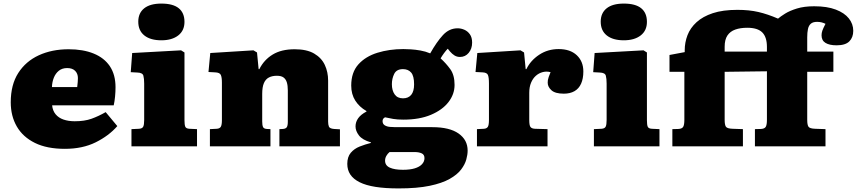

<svg xmlns="http://www.w3.org/2000/svg" viewBox="-20 -817 4784 1072"><path d="M342 14Q242 14 175 -19Q108 -52 74 -110.5Q40 -169 40 -246Q40 -344 82 -409.5Q124 -475 197 -508.5Q270 -542 363 -542Q444 -542 503 -518Q562 -494 593.5 -447Q625 -400 625 -330Q625 -305 622.5 -278.5Q620 -252 615 -229H271Q274 -199 290.5 -179Q307 -159 334.5 -149.5Q362 -140 397 -140Q452 -140 491 -154Q530 -168 570 -191L635 -113Q588 -59 514.5 -22.5Q441 14 342 14ZM270 -331H411Q413 -347 414 -359Q415 -371 415 -381Q415 -406 399.5 -421.5Q384 -437 355 -437Q327 -437 308.5 -422Q290 -407 280.5 -383Q271 -359 270 -331Z M714 0V-96L756 -98Q774 -99 779.5 -109.5Q785 -120 785 -147V-350Q785 -378 780.5 -394.5Q776 -411 747 -412L710 -414L718 -521L991 -536L1010 -524V-146Q1010 -120 1014.5 -109.5Q1019 -99 1038 -98L1080 -96V0ZM881 -592Q820 -592 786 -619Q752 -646 752 -696Q752 -744 785 -770.5Q818 -797 881 -797Q946 -797 978 -771Q1010 -745 1010 -695Q1010 -646 975 -619Q940 -592 881 -592Z M1152 0V-96L1190 -98Q1207 -99 1213 -109.5Q1219 -120 1219 -146V-356Q1219 -385 1213 -398.5Q1207 -412 1181 -413L1144 -415L1154 -521L1395 -536L1415 -524L1424 -431H1428Q1454 -483 1502.5 -512.5Q1551 -542 1625 -542Q1693 -542 1734 -518Q1775 -494 1793.5 -454.5Q1812 -415 1812 -367V-138Q1812 -121 1816.5 -110Q1821 -99 1845 -97L1878 -95V0H1540V-96L1559 -97Q1575 -98 1581 -106.5Q1587 -115 1587 -138V-312Q1587 -339 1581.5 -357Q1576 -375 1563 -384.5Q1550 -394 1526 -394Q1500 -394 1481.5 -384.5Q1463 -375 1453.5 -353Q1444 -331 1444 -293V-139Q1444 -118 1448.5 -108Q1453 -98 1470 -97L1490 -96V0Z M2205 235Q2131 235 2077 226.5Q2023 218 1988 200.5Q1953 183 1936 157.5Q1919 132 1919 98Q1919 59 1938.5 36Q1958 13 1988.5 1Q2019 -11 2051 -19V-22Q2003 -36 1984 -61Q1965 -86 1965 -111Q1965 -136 1980 -157Q1995 -178 2026 -194V-197Q1986 -220 1963.5 -255.5Q1941 -291 1941 -339Q1941 -413 1981 -457.5Q2021 -502 2087.5 -522.5Q2154 -543 2232 -543Q2249 -543 2274 -541.5Q2299 -540 2327.5 -535Q2356 -530 2382 -519Q2418 -583 2453 -621Q2488 -659 2535 -659Q2554 -659 2572.5 -651Q2591 -643 2603.5 -625.5Q2616 -608 2616 -579Q2616 -545 2597 -522Q2578 -499 2548 -499Q2531 -499 2517.5 -507.5Q2504 -516 2493 -529L2480 -545Q2470 -535 2459 -520Q2448 -505 2440 -491Q2470 -464 2494 -431Q2518 -398 2518 -343Q2518 -291 2484 -247Q2450 -203 2386 -176Q2322 -149 2232 -149Q2199 -149 2175.5 -153Q2152 -157 2130 -162Q2123 -159 2119.5 -153.5Q2116 -148 2116 -141Q2116 -125 2128 -117.5Q2140 -110 2157 -108.5Q2174 -107 2188 -107H2394Q2490 -107 2540.5 -71.5Q2591 -36 2591 24Q2591 46 2583.5 73.5Q2576 101 2554.5 129.5Q2533 158 2490.5 182Q2448 206 2378.5 220.5Q2309 235 2205 235ZM2230 131Q2269 131 2295.5 123Q2322 115 2336 100Q2350 85 2350 66Q2350 46 2334 39Q2318 32 2296 32H2155Q2144 41 2137 53.5Q2130 66 2130 80Q2130 107 2156.5 119Q2183 131 2230 131ZM2230 -268Q2260 -268 2276 -287.5Q2292 -307 2292 -346Q2292 -393 2275.5 -412Q2259 -431 2230 -431Q2194 -431 2181 -404.5Q2168 -378 2168 -347Q2168 -312 2183.5 -290Q2199 -268 2230 -268Z M2643 0V-96L2682 -98Q2697 -99 2703.5 -108.5Q2710 -118 2710 -148V-350Q2710 -386 2704 -399Q2698 -412 2674 -413L2635 -415L2645 -521L2886 -536L2906 -524L2915 -431H2919Q2942 -479 2990 -511Q3038 -543 3099 -543Q3164 -543 3200.5 -508.5Q3237 -474 3237 -418Q3237 -378 3224.5 -350Q3212 -322 3187.5 -308Q3163 -294 3128 -294Q3080 -294 3059 -313Q3038 -332 3038 -355Q3038 -363 3039 -370Q3040 -377 3043.5 -387Q3047 -397 3054 -414Q3032 -420 3010.5 -414.5Q2989 -409 2972 -394Q2955 -379 2945 -355Q2935 -331 2935 -299V-147Q2935 -118 2941.5 -108.5Q2948 -99 2967 -98L3037 -96V0Z M3296 0V-96L3338 -98Q3356 -99 3361.5 -109.5Q3367 -120 3367 -147V-350Q3367 -378 3362.5 -394.5Q3358 -411 3329 -412L3292 -414L3300 -521L3573 -536L3592 -524V-146Q3592 -120 3596.5 -109.5Q3601 -99 3620 -98L3662 -96V0ZM3463 -592Q3402 -592 3368 -619Q3334 -646 3334 -696Q3334 -744 3367 -770.5Q3400 -797 3463 -797Q3528 -797 3560 -771Q3592 -745 3592 -695Q3592 -646 3557 -619Q3522 -592 3463 -592Z M4026 -529H4262V-555Q4262 -610 4236 -636Q4210 -662 4152 -662Q4114 -662 4085.5 -652Q4057 -642 4041.5 -619Q4026 -596 4026 -556ZM3734 0V-96L3768 -97Q3788 -98 3794.5 -109Q3801 -120 3801 -148V-416H3718V-510L3803 -526V-536Q3803 -580 3818.5 -620.5Q3834 -661 3869 -693Q3904 -725 3960 -743.5Q4016 -762 4097 -762Q4163 -762 4214.5 -750Q4266 -738 4324 -713Q4338 -725 4363.5 -741Q4389 -757 4429.5 -769.5Q4470 -782 4526 -782Q4598 -782 4646.5 -763.5Q4695 -745 4719.5 -714Q4744 -683 4744 -645Q4744 -608 4722 -586Q4700 -564 4651 -564Q4611 -564 4589 -577.5Q4567 -591 4567 -620Q4567 -633 4571.5 -646Q4576 -659 4589 -684Q4579 -689 4567.5 -692Q4556 -695 4542 -695Q4519 -695 4507 -684.5Q4495 -674 4491 -654.5Q4487 -635 4487 -609V-529H4633V-416H4487V-148Q4487 -120 4494 -109.5Q4501 -99 4532 -98L4589 -96V0H4195V-96L4229 -97Q4249 -98 4255.5 -109Q4262 -120 4262 -148V-419L4026 -416V-148Q4026 -120 4033 -109.5Q4040 -99 4071 -98L4128 -96V0Z"/></svg>

Font: Literata Variable Black
Style: Regular
Weight: 900
Designer: Latin by Veronika Burian and Jose Scaglione. Greek by Irene Vlachou. Cyrillic by Vera Evstafieva.
Foundry: TypeTogether
Version: Version 3.021